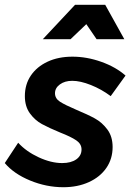

<svg xmlns="http://www.w3.org/2000/svg" viewBox="-34 -777 546 803"><path d="M-14 -95 42 -180Q76 -143 128 -119Q180 -95 226 -95Q263 -95 285 -110.5Q307 -126 307 -152Q307 -175 285 -190Q263 -205 217 -223Q171 -242 141.5 -258Q112 -274 91 -303Q70 -332 70 -375Q70 -424 95 -461Q120 -498 165 -519Q210 -540 269 -540Q329 -540 389.5 -518.5Q450 -497 491 -461L429 -375Q390 -404 346 -421.5Q302 -439 268 -439Q237 -439 216.5 -424Q196 -409 196 -387Q196 -365 217 -351.5Q238 -338 285 -318Q333 -298 363 -281.5Q393 -265 415 -235.5Q437 -206 437 -162Q437 -113 411 -75Q385 -37 338 -15.5Q291 6 231 6Q160 6 92 -22Q24 -50 -14 -95ZM486 -613H370L327 -676L261 -613H145L280 -757H406Z"/></svg>

Font: Gontserrat Medium
Style: Italic
Weight: 500
Italic angle: -11.3°
Designer: Julieta Ulanovsky
Foundry: Julieta Ulanovsky
Version: Version 6.001